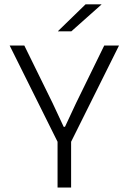

<svg xmlns="http://www.w3.org/2000/svg" viewBox="-20 -844 579 864"><path d="M296.5 -199H242.5L23.5 -639H89.5L216.5 -380.5L266.5 -273.5H272.5L322.5 -380.5L449 -639H515.5ZM300 0H239V-258.5H300ZM241 -704 365 -824.5H436.5V-823.5L301 -703H241Z"/></svg>

Font: Anek Kannada Light
Style: Regular
Weight: 300
Designer: Vaishnavi Murthy, Maithili Shingre (Kannada) & Yesha Goshar (Latin)
Foundry: Ek Type
Version: Version 1.003